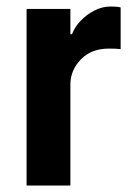

<svg xmlns="http://www.w3.org/2000/svg" viewBox="-20 -573 413 593"><path d="M352.6 -550.1V-421.2Q346.2 -422.2 336.1 -422.6Q326 -422.9 316.1 -422.9Q262.4 -422.9 230.3 -390.1Q198.2 -357.2 197.4 -314.3V0H62.1V-545.5H197.4V-467.3H202.4Q210.2 -488.6 228.5 -508.2Q246.8 -527.7 271.3 -540.3Q295.8 -552.9 321.7 -552.9Q328.8 -552.9 337.7 -552.4Q346.6 -551.8 352.6 -550.1Z"/></svg>

Font: Interface
Style: Bold
Weight: 700
Designer: Rasmus Andersson
Foundry: rsms
Version: Version 1.8